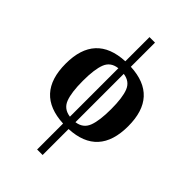

<svg xmlns="http://www.w3.org/2000/svg" viewBox="-290 -864 1208 1208"><g transform="rotate(45 314.0 -260.0)"><path d="M290 240H339V9Q592 -3 592 -269Q592 -533 339 -545V-760H290V-545Q35 -533 35 -269Q35 -3 290 9ZM290 -52Q229 -60 208.5 -113Q188 -166 188 -269Q188 -372 208.5 -424Q229 -476 290 -483ZM339 -52V-482Q399 -474 419.5 -422.5Q440 -371 440 -269Q440 -166 419.5 -113Q399 -60 339 -52Z"/></g></svg>

Font: Noto Serif ExtraCondensed Extra
Style: Regular
Weight: 800
Width: 3
Designer: Monotype Design Team
Foundry: Monotype Imaging Inc.
Version: Version 1.002